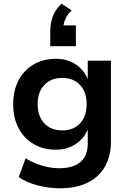

<svg xmlns="http://www.w3.org/2000/svg" viewBox="-20 -825 696 1035"><path d="M304 190Q243 190 183.5 174.5Q124 159 81 130L118 28Q144 45 174.5 57Q205 69 237 75.5Q269 82 298 82Q374 82 413.5 48.5Q453 15 453 -51V-123H451Q432 -77 386.5 -47.5Q341 -18 282 -18Q213 -18 161 -48.5Q109 -79 80 -134.5Q51 -190 51 -263Q51 -337 80 -392Q109 -447 161 -477.5Q213 -508 282 -508Q342 -508 387 -478.5Q432 -449 452 -401H453V-498H578V-61Q578 17 545.5 73.5Q513 130 451.5 160Q390 190 304 190ZM315 -122Q376 -122 411.5 -160Q447 -198 447 -264Q447 -329 411.5 -367Q376 -405 315 -405Q255 -405 219 -367Q183 -329 183 -264Q183 -198 219 -160Q255 -122 315 -122ZM251 -576V-656Q251 -699 265 -737Q279 -775 312 -805L366 -769Q342 -746 331.5 -720.5Q321 -695 321 -671L293 -688H389V-576Z"/></svg>

Font: Nunito Sans 8pt
Style: Bold
Weight: 700
Version: Version 3.101;gftools[0.9.27]